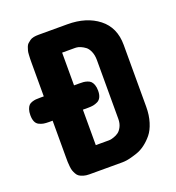

<svg xmlns="http://www.w3.org/2000/svg" viewBox="-137 -802 828 905"><g transform="rotate(-20 277.0 -350.0)"><path d="M157.2 -700.2H301.8Q397 -700.2 457.5 -652.8Q518.1 -605.5 518.1 -518.1V-208Q518.1 -165.5 507.3 -131.1Q496.6 -96.7 479.5 -75.7Q462.4 -54.7 441.7 -39.1Q420.9 -23.4 399.9 -16.4Q378.9 -9.3 361.8 -5.1Q344.7 -1 334 -0.5L323.2 0H157.2Q141.1 0 128.9 -3.7Q116.7 -7.3 108.6 -12.5Q100.6 -17.6 95.2 -27.6Q89.8 -37.6 87.2 -45.2Q84.5 -52.7 83 -67.1Q81.5 -81.5 81.3 -90.1Q81.1 -98.6 81.1 -115.2V-296.9H63Q46.9 -296.9 35.9 -298.8Q24.9 -300.8 13.7 -306.4Q2.4 -312 -3.2 -324.7Q-8.8 -337.4 -8.8 -356.9Q-8.8 -374 -4.6 -386Q-0.5 -397.9 5.4 -404.3Q11.2 -410.6 22 -414.1Q32.7 -417.5 41 -418.2Q49.3 -418.9 63 -418.9H81.1V-585.9Q81.1 -600.1 81.3 -607.4Q81.5 -614.7 82.3 -627.7Q83 -640.6 85 -647.5Q86.9 -654.3 90.3 -664.1Q93.8 -673.8 99.6 -679.2Q105.5 -684.6 113.3 -690.2Q121.1 -695.8 132.1 -698Q143.1 -700.2 157.2 -700.2ZM375 -494.1Q375 -519 366.9 -537.4Q358.9 -555.7 347.7 -564Q336.4 -572.3 325.2 -577.1Q314 -582 305.7 -582.5L297.9 -583H232.9V-418.9H258.8Q271.5 -418.9 279.8 -418.2Q288.1 -417.5 298.8 -414.1Q309.6 -410.6 315.9 -404.3Q322.3 -397.9 326.7 -386Q331.1 -374 331.1 -356.9Q331.1 -337.4 325 -324.7Q318.8 -312 307.4 -306.4Q295.9 -300.8 284.9 -298.8Q273.9 -296.9 258.8 -296.9H232.9V-119.1H297.9Q300.8 -119.1 306.2 -119.6Q311.5 -120.1 324.7 -124.5Q337.9 -128.9 348.1 -136.5Q358.4 -144 366.7 -160.4Q375 -176.8 375 -199.2Z"/></g></svg>

Font: Concert One
Style: Regular
Weight: 400
Designer: Johan Kallas, Mihkel Virkus
Foundry: Johan Kallas, Mihkel Virkus
Version: Version 1.003